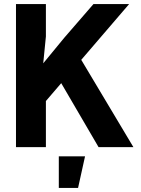

<svg xmlns="http://www.w3.org/2000/svg" viewBox="-20 -718 690 937"><path d="M58 0V-698H204V-540L191 -409L293 -533L436 -698H610L204 -225V0ZM461 0 238 -382 361 -452 631 0ZM267 199V45H395L361 199Z"/></svg>

Font: Azeret Mono Thin SemiBold
Style: Regular
Weight: 600
Version: Version 1.002